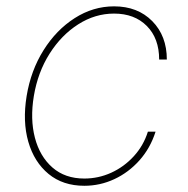

<svg xmlns="http://www.w3.org/2000/svg" viewBox="-20 -574 593 605"><path d="M245.7 11.4Q178.3 11.4 133 -25.9Q87.7 -63.2 69.2 -127.3Q50.8 -191.4 63.9 -271.3Q77.1 -351.9 117.2 -415.8Q157.3 -479.8 215.4 -516.9Q273.4 -554 339.5 -554Q413.7 -554 459.7 -507.5Q505.7 -460.9 505.7 -386.4H481.5Q481.5 -453.1 442.6 -492.2Q403.8 -531.2 339.5 -531.2Q279.5 -531.2 226.4 -497.3Q173.3 -463.4 136.2 -404.8Q99.1 -346.2 86.6 -271.3Q74.6 -198.9 90 -139.9Q105.5 -81 145.2 -46.2Q185 -11.4 245.7 -11.4Q290.1 -11.4 330.6 -29.8Q371.1 -48.3 401.6 -81.7Q432.2 -115.1 446 -159.1H470.2Q453.5 -106.9 419.4 -68.7Q385.3 -30.5 340.4 -9.6Q295.5 11.4 245.7 11.4Z"/></svg>

Font: Inter UI Thin
Style: Italic
Weight: 100
Italic angle: -9.39999°
Designer: Rasmus Andersson
Foundry: rsms
Version: 3.2;8d6f07862